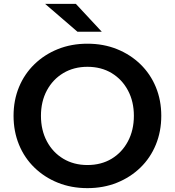

<svg xmlns="http://www.w3.org/2000/svg" viewBox="-20 -957 904 993"><path d="M432.1 16Q349.1 16 279.4 -12Q209.8 -40 158.1 -90.2Q106.3 -140.4 78.2 -208.9Q50.1 -277.4 50.1 -358Q50.1 -438.6 78.2 -506.6Q106.3 -574.6 158.1 -624.8Q209.8 -675 279.4 -703Q349.1 -731 432.1 -731Q515.2 -731 584.8 -703Q654.4 -675 706.2 -624.8Q757.9 -574.6 786 -506.6Q814.1 -438.6 814.1 -358Q814.1 -277.4 786 -208.9Q757.9 -140.4 706.2 -90.2Q654.4 -40 584.8 -12Q515.2 16 432.1 16ZM432.1 -103.5Q503.5 -103.5 557.4 -136Q611.3 -168.6 641.8 -226.3Q672.4 -284 672.4 -358Q672.4 -432 641.8 -489.2Q611.3 -546.4 557.4 -579Q503.5 -611.5 432.1 -611.5Q361.8 -611.5 307.4 -579Q253 -546.4 222.4 -489.2Q191.8 -432 191.8 -358Q191.8 -284 222.4 -226.3Q253 -168.6 307.4 -136Q361.8 -103.5 432.1 -103.5ZM380.6 -792.9 213.4 -936.9H372.4L506.4 -792.9Z"/></svg>

Font: Wix Madefor Display
Style: Regular
Weight: 400
Designer: Dalton Maag Ltd
Foundry: Dalton Maag Ltd
Version: Version 3.100